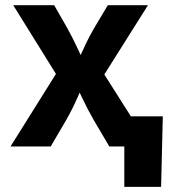

<svg xmlns="http://www.w3.org/2000/svg" viewBox="-20 -566 653 742"><path d="M20.7 0 231.8 -337.2 231.6 -223.4 31.1 -545.9H189.3L238.7 -459.7Q262.2 -417.6 281.1 -376.2Q299.9 -334.8 319.1 -296H263.5Q283.7 -334.5 302.2 -376.1Q320.7 -417.6 345.2 -459.7L396.6 -545.9H551.8L347.7 -221.8V-334.2L559.5 0H402.4L341.8 -102.8Q317.8 -144.7 298.4 -186.1Q279.1 -227.5 259.3 -265.6H315.2Q296.3 -227.5 278.1 -186.1Q260 -144.7 236.2 -102.8L176 0ZM460.4 156.2V0H418.3V-116.4H609.2L602.6 156.2Z"/></svg>

Font: Inter Variable LoSnoCo
Style: Regular
Weight: 400
Designer: Rasmus Andersson
Foundry: rsms
Version: Version 4.000;git-a52131595; featfreeze: case,dlig,ss01,ss02